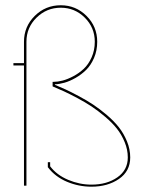

<svg xmlns="http://www.w3.org/2000/svg" viewBox="-20 -703 540 727"><path d="M169.9 -73.2Q195.3 -40 238.3 -22Q281.2 -3.9 326.2 -3.9Q384.8 -3.9 424.3 -31.5Q463.9 -59.1 463.9 -106.9Q463.9 -136.2 452.1 -164.8Q440.4 -193.4 422.4 -216.1Q404.3 -238.8 377.7 -261.2Q351.1 -283.7 326.9 -299.8Q302.7 -315.9 272.2 -332Q241.7 -348.1 222.7 -356.9Q203.6 -365.7 181.2 -375L179.2 -376V-393.1H183.1Q198.2 -393.1 217 -397.9Q235.8 -402.8 257.6 -414.3Q279.3 -425.8 297.1 -442.4Q314.9 -459 326.9 -485.8Q338.9 -512.7 338.9 -544.9Q338.9 -598.6 301 -636.2Q263.2 -673.8 210 -673.8Q156.7 -673.8 118.4 -636.2Q80.1 -598.6 80.1 -544.9V0H70.8V-455.1H30.8V-463.9H70.8V-544.9Q70.8 -602.5 111.6 -642.8Q152.3 -683.1 210 -683.1Q267.1 -683.1 307.6 -642.8Q348.1 -602.5 348.1 -544.9Q348.1 -511.7 336.2 -483.9Q324.2 -456.1 306.4 -438.5Q288.6 -420.9 266.4 -408.2Q244.1 -395.5 224.4 -389.9Q204.6 -384.3 188 -383.8V-381.8Q210 -372.6 228.3 -364.3Q246.6 -356 277.3 -339.6Q308.1 -323.2 332.5 -307.1Q356.9 -291 384.5 -267.6Q412.1 -244.1 430.4 -220.7Q448.7 -197.3 460.9 -167.5Q473.1 -137.7 473.1 -106.9Q473.1 -54.7 430.4 -25.4Q387.7 3.9 326.2 3.9Q278.3 3.9 233.9 -14.6Q189.5 -33.2 162.1 -68.8L161.1 -69.8V-88.9H169.9Z"/></svg>

Font: Rawengulk
Style: Ultralight
Weight: 200
Version: Version 0.92